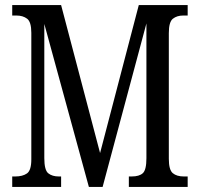

<svg xmlns="http://www.w3.org/2000/svg" viewBox="-20 -734 785 754"><path d="M28 0V-41H40Q69 -41 86 -53Q103 -65 103 -108V-605Q103 -648 86.5 -660.5Q70 -673 45 -673H28V-714H220L373 -133L525 -714H717V-673H699Q675 -673 659 -660.5Q643 -648 643 -604V-110Q643 -67 658.5 -54Q674 -41 702 -41H717V0H486V-41H497Q527 -41 541 -54Q555 -67 555 -113V-642L383 0H329L154 -640V-113Q154 -66 169.5 -53.5Q185 -41 211 -41H220V0Z"/></svg>

Font: Noto Serif ExtraCondensed
Style: Regular
Weight: 400
Width: 2
Designer: Monotype Design Team
Foundry: Monotype Imaging Inc.
Version: Version 2.015